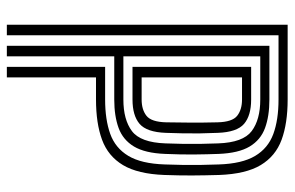

<svg xmlns="http://www.w3.org/2000/svg" viewBox="-166 -674 840 547"><g transform="rotate(90 253.5 -400.0)"><path d="M50 0V-800H263Q330.8 -800 377.6 -782.8Q424.5 -765.5 449.9 -723.1Q475.2 -680.8 478 -605Q479.2 -563.5 479.4 -527.1Q479.5 -490.8 478 -449Q475.2 -373.5 449.9 -331Q424.5 -288.5 377.6 -271.2Q330.8 -254 263 -254H200V0H170V-280H263Q320 -280 360.5 -294.4Q401 -308.8 423.4 -345.8Q445.8 -382.8 448 -450Q449 -478.2 449.4 -502.5Q449.8 -526.8 449.4 -551.1Q449 -575.5 448 -604Q445.8 -670.2 423.8 -707.2Q401.8 -744.2 361.4 -759.1Q321 -774 263 -774H80V0ZM110 0V-748H263Q310.2 -748 344.1 -735.6Q378 -723.2 396.9 -691.8Q415.8 -660.2 418 -603Q419.2 -571.2 419.6 -534.2Q420 -497.2 418 -451Q415.8 -393.8 396.9 -362.2Q378 -330.8 344.1 -318.4Q310.2 -306 263 -306H140V0ZM140 -332H263Q320.5 -332 353 -356.4Q385.5 -380.8 388 -452Q389 -479 389.4 -503Q389.8 -527 389.4 -551.1Q389 -575.2 388 -602Q385.5 -673 353 -697.5Q320.5 -722 263 -722H140ZM170 -358V-696H263Q308.8 -696 332.4 -675.8Q356 -655.5 358 -601Q359.2 -573.8 359.5 -550Q359.8 -526.2 359.4 -502.9Q359 -479.5 358 -453Q356 -398.5 332.4 -378.2Q308.8 -358 263 -358ZM200 -384H263Q292 -384 309.5 -397.9Q327 -411.8 328 -454Q328.5 -484.8 328.8 -522.1Q329 -559.5 328 -600Q327 -642.2 309.5 -656.1Q292 -670 263 -670H200Z"/></g></svg>

Font: Big Shoulders Inline Text Thin Black
Style: Regular
Weight: 900
Version: Version 2.002